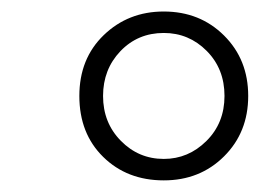

<svg xmlns="http://www.w3.org/2000/svg" viewBox="-20 -744 449 332"><path d="M117.2 -578.1Q117.2 -642.6 159.4 -683.3Q201.7 -724.1 263.2 -724.1Q325.7 -724.1 367.4 -682.6Q409.2 -641.1 409.2 -578.1Q409.2 -515.1 367.4 -473.6Q325.7 -432.1 263.2 -432.1Q199.7 -432.1 158.4 -472.7Q117.2 -513.2 117.2 -578.1ZM158.2 -578.1Q158.2 -531.7 189 -500.5Q219.7 -469.2 263.2 -469.2Q305.7 -469.2 336.9 -500.2Q368.2 -531.2 368.2 -578.1Q368.2 -625 337.4 -656Q306.6 -687 263.2 -687Q218.3 -687 188.2 -655.5Q158.2 -624 158.2 -578.1Z"/></svg>

Font: TypoPRO Open Sans Condensed
Style: Italic
Weight: 300
Width: 3
Italic angle: -12°
Foundry: Ascender Corporation
Version: Version 1.10